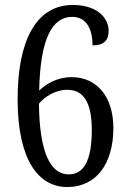

<svg xmlns="http://www.w3.org/2000/svg" viewBox="-20 -744 517 774"><path d="M251 10C369 10 437 -85 437 -228C437 -356 369 -433 269 -433C209 -433 165 -405 138 -379C142 -585 189 -676 271 -676C327 -676 353 -629 353 -561C398 -561 418 -581 418 -619C418 -673 370 -724 274 -724C121 -724 51 -572 51 -345C51 -97 136 10 251 10ZM257 -41C183 -41 139 -130 137 -326C158 -352 202 -382 250 -382C314 -382 350 -337 350 -219C350 -90 314 -41 257 -41Z"/></svg>

Font: Noto Serif Sinhala Condensed
Style: Regular
Weight: 400
Width: 3
Designer: Jelle Bosma - Monotype Design Team
Foundry: Monotype Imaging Inc.
Version: Version 2.007